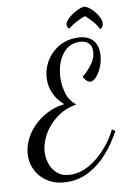

<svg xmlns="http://www.w3.org/2000/svg" viewBox="-115 -951 762 1102"><g transform="rotate(-10 266.5 -400.0)"><path d="M190 87Q128 87 83 62Q38 37 13.5 -5Q-11 -47 -11 -97Q-11 -142 8.5 -186Q28 -230 63 -266Q98 -302 145 -326Q192 -350 246 -356Q208 -388 190 -429Q172 -470 172 -511Q172 -564 198.5 -612Q225 -660 272.5 -689.5Q320 -719 381 -719Q439 -719 469.5 -690.5Q500 -662 500 -609Q500 -571 486.5 -536Q473 -501 454 -479Q435 -457 418 -457Q406 -457 395 -467.5Q384 -478 377 -492Q413 -522 437.5 -556.5Q462 -591 462 -629Q462 -660 443.5 -676.5Q425 -693 391 -693Q345 -693 313.5 -665.5Q282 -638 266 -593.5Q250 -549 250 -497Q250 -459 262.5 -416.5Q275 -374 313 -342Q245 -331 194 -291.5Q143 -252 115 -199Q87 -146 87 -94Q87 -62 99.5 -29Q112 4 140.5 26.5Q169 49 216 49Q270 49 322.5 19Q375 -11 419 -60.5Q463 -110 490 -166L508 -154Q472 -86 424 -31.5Q376 23 317 55Q258 87 190 87ZM525 -744Q510 -772 492 -792Q474 -812 451 -833Q422 -823 397.5 -810Q373 -797 349 -778Q342 -782 340 -788.5Q338 -795 338 -800Q338 -815 351.5 -830Q365 -845 384.5 -858Q404 -871 423 -879Q442 -887 452 -887Q464 -887 480 -876Q496 -865 510.5 -848Q525 -831 534.5 -812Q544 -793 544 -778Q544 -768 539.5 -759Q535 -750 525 -744Z"/></g></svg>

Font: Dancing Script Medium
Style: Regular
Weight: 500
Designer: Pablo Impallari
Foundry: Pablo Impallari
Version: Version 2.000